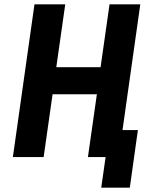

<svg xmlns="http://www.w3.org/2000/svg" viewBox="-20 -720 704 880"><path d="M444 140 477 -91 468 -124H612L575 140ZM39 0 138 -700H279L238 -412H441L482 -700H623L524 0H383L424 -288H221L180 0Z"/></svg>

Font: Finlandica SemiBold
Style: Italic
Weight: 600
Italic angle: -8°
Designer: Niklas Ekholm, Juho Hiilivirta, Jaakko Suomalainen
Foundry: Helsinki Type Studio
Version: Version 1.063